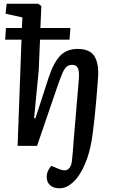

<svg xmlns="http://www.w3.org/2000/svg" viewBox="-20 -787 616 1036"><path d="M96 -573H8L12 -636H98L101 -693L10 -713L16 -767H186L203 -754L198 -636H360L355 -573H196L189 -409L164 -150L171 -148L242 -367Q269 -449 304.5 -486Q340 -523 399 -523Q459 -523 485 -490Q511 -457 510 -384Q509 -369 506.5 -333.5Q504 -298 500 -253Q496 -208 491.5 -162.5Q487 -117 482 -81Q472 8 448.5 73Q425 138 391 179Q372 201 349.5 215Q327 229 301 229Q269 229 250.5 212.5Q232 196 232 168Q232 135 257 108L301 126Q330 138 347 126.5Q364 115 368 82Q371 57 373 31.5Q375 6 377 -23L405 -354Q409 -399 401 -418Q393 -437 370 -437Q354 -437 342 -429Q330 -421 319 -397Q308 -373 292 -327L180 0H75Z"/></svg>

Font: Literata 12pt Medium
Style: Italic
Weight: 500
Italic angle: -2°
Designer: Latin by Veronika Burian and Jose Scaglione. Greek by Irene Vlachou. Cyrillic by Vera Evstafieva
Foundry: TypeTogether
Version: Version 3.002